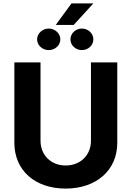

<svg xmlns="http://www.w3.org/2000/svg" viewBox="-20 -1093 769 1123"><path d="M512 -728V-270C512 -185 450 -125 364 -125C279 -125 217 -185 217 -270V-728H64V-258C64 -96 185 10 364 10C542 10 666 -96 666 -258V-728ZM197 -863C197 -828 228 -800 265 -800C302 -800 333 -828 333 -863C333 -897 302 -926 265 -926C228 -926 197 -897 197 -863ZM306 -947H411L526 -1073H398ZM392 -863C392 -828 422 -800 459 -800C496 -800 526 -828 526 -863C526 -897 496 -926 459 -926C422 -926 392 -897 392 -863Z"/></svg>

Font: Wafeq
Style: Bold
Weight: 700
Designer: Rasmus Andersson & Azza Alameddine
Foundry: Google & TypeTogether
Version: Version 3.000;FEAKit 1.0